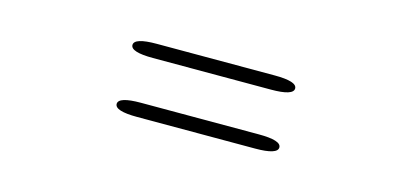

<svg xmlns="http://www.w3.org/2000/svg" viewBox="-33 -629 1066 497"><g transform="rotate(15 500.0 -380.0)"><path d="M342 -282Q282 -282 282 -301Q282 -320 342 -320H658Q718 -320 718 -301Q718 -282 658 -282ZM342 -440Q282 -440 282 -459Q282 -478 342 -478H658Q718 -478 718 -459Q718 -440 658 -440Z"/></g></svg>

Font: Resource Han Rounded CN Medium
Style: Regular
Weight: 500
Designer: Cyano Hao (round all glyphs); Ryoko NISHIZUKA 西塚涼子 (kana, bopomofo & ideographs); Paul D. Hunt (Latin, Greek & Cyrillic)
Foundry: Cyano Hao
Version: 0.990